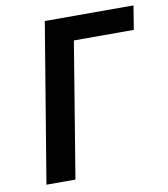

<svg xmlns="http://www.w3.org/2000/svg" viewBox="-82 -805 765 874"><g transform="rotate(-10 300.0 -367.5)"><path d="M62 0 184 -735H594L576 -625H299L196 0Z"/></g></svg>

Font: Iosevka Curly XBdEx
Style: Italic
Weight: 800
Width: 7
Italic angle: -9°
Monospace: yes
Designer: Belleve Invis
Foundry: Belleve Invis
Version: Version 11.1.0; ttfautohint (v1.8.3)